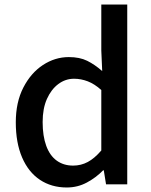

<svg xmlns="http://www.w3.org/2000/svg" viewBox="-20 -817 670 851"><path d="M276 14Q208 14 157 -20Q106 -54 78 -119Q50 -184 50 -275Q50 -364 83.5 -429Q117 -494 170.5 -529Q224 -564 285 -564Q333 -564 366.5 -547.5Q400 -531 433 -502L429 -593V-797H544V0H450L440 -62H437Q406 -30 365 -8Q324 14 276 14ZM304 -83Q339 -83 369 -99Q399 -115 429 -150V-418Q399 -445 369 -456.5Q339 -468 308 -468Q270 -468 238.5 -444.5Q207 -421 188 -378.5Q169 -336 169 -276Q169 -214 185 -170.5Q201 -127 231.5 -105Q262 -83 304 -83Z"/></svg>

Font: Noto Sans KR Thin Medium
Style: Regular
Weight: 500
Version: Version 2.004-H2;hotconv 1.0.118;makeotfexe 2.5.65603